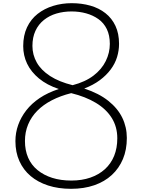

<svg xmlns="http://www.w3.org/2000/svg" viewBox="-20 -1169 894 1208"><path d="M427 19Q347 19 282.5 -2Q218 -23 172.5 -61.5Q127 -100 102 -155.5Q77 -211 77 -281Q77 -334 94.5 -383Q112 -432 145.5 -475Q179 -518 229.5 -552Q280 -586 350 -609Q275 -634 225 -675.5Q175 -717 150.5 -768.5Q126 -820 126 -879Q126 -946 150 -997Q174 -1048 216.5 -1081.5Q259 -1115 314.5 -1132Q370 -1149 431 -1149Q494 -1149 548.5 -1133.5Q603 -1118 643.5 -1086Q684 -1054 706.5 -1006Q729 -958 729 -893Q729 -851 716.5 -810Q704 -769 676.5 -732Q649 -695 608 -664.5Q567 -634 510 -612Q602 -582 661.5 -534.5Q721 -487 749.5 -428Q778 -369 778 -301Q778 -227 753.5 -168.5Q729 -110 683.5 -68Q638 -26 573 -3.5Q508 19 427 19ZM429 -33Q495 -33 548.5 -51.5Q602 -70 640 -104.5Q678 -139 698 -188Q718 -237 718 -299Q718 -371 683 -427Q648 -483 583 -522Q518 -561 428 -583Q360 -566 306 -538Q252 -510 214.5 -472Q177 -434 157 -386Q137 -338 137 -282Q137 -223 157 -177Q177 -131 216 -99Q255 -67 308.5 -50Q362 -33 429 -33ZM437 -633Q517 -654 568.5 -693.5Q620 -733 645.5 -785Q671 -837 671 -893Q671 -947 652 -986Q633 -1025 599 -1049Q565 -1073 522 -1085Q479 -1097 430 -1097Q380 -1097 335.5 -1084Q291 -1071 256.5 -1043.5Q222 -1016 203 -975Q184 -934 184 -880Q184 -824 211.5 -775.5Q239 -727 295.5 -690.5Q352 -654 437 -633Z"/></svg>

Font: Playwrite CL ExtraLight
Style: Regular
Weight: 200
Designer: Veronika Burian, José Scaglione
Foundry: TypeTogether
Version: Version 1.002